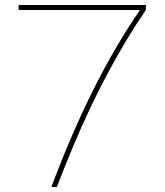

<svg xmlns="http://www.w3.org/2000/svg" viewBox="-20 -750 660 770"><path d="M186 0Q225 -104 266.5 -200.5Q308 -297 352 -385.5Q396 -474 443 -554.5Q490 -635 540 -708V-710H55V-730H565V-710Q525 -652 487 -588.5Q449 -525 412.5 -457Q376 -389 341 -315Q306 -241 273 -162.5Q240 -84 208 0Z"/></svg>

Font: M PLUS 1 Thin
Style: Regular
Weight: 100
Designer: Coji Morishita
Foundry: UNDERFOREST DESIGN
Version: Version 1.001